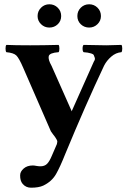

<svg xmlns="http://www.w3.org/2000/svg" viewBox="-20 -646 598 898"><path d="M452.1 -570.8Q452.1 -548.8 436 -533Q419.9 -517.1 397 -517.1Q374 -517.1 357.9 -532.5Q341.8 -547.9 341.8 -571Q341.8 -594.2 357.9 -610.1Q374 -626 397 -626Q419.9 -626 436 -610.1Q452.1 -594.2 452.1 -570.8ZM155.8 -570.8Q155.8 -593.8 171.9 -609.9Q188 -626 210.9 -626Q233.9 -626 250 -610.1Q266.1 -594.2 266.1 -571Q266.1 -547.9 250 -532.5Q233.9 -517.1 210.9 -517.1Q188 -517.1 171.9 -533Q155.8 -548.8 155.8 -570.8ZM242.2 168Q222.2 203.1 182.1 222.2Q161.1 231.9 125 231.9Q101.1 231.9 85.9 213.9Q73.7 199.7 74.2 173.8Q74.2 156.7 90.6 142.3Q106.9 127.9 133.8 127.9Q139.6 127.9 149.9 129.9Q160.2 131.8 168.9 131.8Q188.5 131.8 200 120.4Q211.4 108.9 222.2 83L246.1 27.8Q247.1 20 248 17.1Q249 14.2 244.6 6.1Q240.2 -2 237.5 -5.4Q234.9 -8.8 228 -17.8Q221.2 -26.9 217.8 -32.2L88.9 -328.1Q68.8 -375 55.9 -387Q43 -398.9 9.8 -401.9Q5.9 -405.8 5.9 -418.9Q5.9 -432.1 9.8 -436Q49.8 -434.1 121.1 -434.1Q180.2 -434.1 253.9 -436Q257.8 -432.1 257.8 -418.9Q257.8 -405.8 253.9 -401.9Q211.9 -398.9 208 -383.5Q204.1 -368.2 221.2 -337.9L314 -128.9Q315.4 -126.5 315.4 -125Q315.4 -126 315.9 -127L418.9 -357.9Q425.8 -367.7 423.3 -375.7Q420.9 -383.8 418.5 -388.4Q416 -393.1 406.5 -396Q397 -398.9 389.9 -399.9Q382.8 -400.9 371.1 -401.9Q366.2 -405.8 366.2 -418.9Q366.2 -432.1 371.1 -436Q445.3 -434.1 477.1 -434.1Q498 -434.1 547.9 -436Q551.8 -432.1 551.8 -418.9Q551.8 -405.8 547.9 -401.9Q522 -399.9 500.5 -381.3Q479 -362.8 466.8 -338.9Q379.9 -154.8 285.2 74.2Q261.2 134.8 242.2 168Z"/></svg>

Font: Linux Libertine
Style: Bold
Weight: 700
Designer: Philipp H. Poll
Foundry: Philipp H. Poll
Version: Version 5.0.3